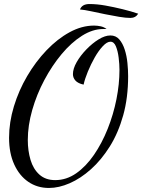

<svg xmlns="http://www.w3.org/2000/svg" viewBox="-20 -846 706 953"><path d="M223 87Q165 87 120.5 56.5Q76 26 50.5 -30Q25 -86 25 -162Q25 -239 49 -318Q73 -397 115 -468.5Q157 -540 211 -596.5Q265 -653 325.5 -686Q386 -719 447 -719Q463 -719 479.5 -715.5Q496 -712 509 -702Q502 -702 498.5 -702Q495 -702 492 -702Q440 -702 387 -668.5Q334 -635 286 -577.5Q238 -520 200 -448.5Q162 -377 140 -300Q118 -223 118 -151Q118 -98 131.5 -52.5Q145 -7 175.5 20.5Q206 48 254 48Q310 48 358.5 14Q407 -20 446.5 -77.5Q486 -135 514.5 -206.5Q543 -278 558 -353.5Q573 -429 573 -499Q573 -527 569 -559.5Q565 -592 555.5 -615.5Q546 -639 528 -639Q511 -639 490 -616.5Q469 -594 450 -560.5Q431 -527 416 -490.5Q401 -454 395 -426Q367 -432 354.5 -446Q342 -460 342 -478Q342 -505 360.5 -537.5Q379 -570 408.5 -600.5Q438 -631 469.5 -650.5Q501 -670 528 -670Q555 -670 572 -650.5Q589 -631 599 -600Q609 -569 612.5 -533.5Q616 -498 616 -468Q616 -361 591.5 -273.5Q567 -186 525 -119Q483 -52 431.5 -6Q380 40 326 63.5Q272 87 223 87ZM627 -757Q605 -757 571.5 -762.5Q538 -768 501.5 -775.5Q465 -783 432.5 -790Q400 -797 377 -799Q387 -826 424 -826Q461 -826 503 -818.5Q545 -811 588 -800.5Q631 -790 666 -778Q653 -757 627 -757Z"/></svg>

Font: Dancing Script Medium
Style: Regular
Weight: 500
Designer: Pablo Impallari
Foundry: Pablo Impallari
Version: Version 2.000